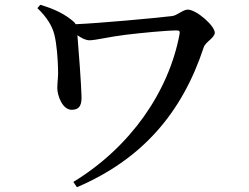

<svg xmlns="http://www.w3.org/2000/svg" viewBox="-20 -739 1040 801"><path d="M148 -719 136 -705C176 -667 198 -630 207 -594C217 -553 221 -493 222 -455C224 -421 219 -396 219 -372C219 -341 240 -281 279 -281C316 -281 321 -307 320 -338C319 -387 308 -532 303 -592C322 -579 337 -571 354 -571C379 -571 438 -586 505 -594C572 -602 674 -612 717 -612C729 -612 731 -609 729 -596C684 -356 524 -125 286 20L301 42C570 -73 739 -265 830 -542C838 -565 876 -581 876 -603C876 -631 800 -699 763 -699C744 -699 718 -674 698 -672C622 -663 393 -642 296 -638L289 -647C251 -681 203 -703 148 -719Z"/></svg>

Font: Noto Serif CJK JP SemiBold
Style: Regular
Weight: 600
Designer: Ryoko NISHIZUKA 西塚涼子 (kana & ideographs); Frank Grießhammer (Latin, Greek & Cyrillic); Wenlong ZHANG 张文龙 (bopomofo); San
Foundry: Adobe
Version: Version 2.001;hotconv 1.1.0;makeotfexe 2.6.0